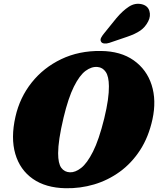

<svg xmlns="http://www.w3.org/2000/svg" viewBox="-20 -985 839 1019"><path d="M515 -714.5Q620.5 -713.5 689.5 -664.8Q758.5 -616 784.8 -534Q811 -452 789 -351Q768.5 -257.5 723.5 -188.2Q678.5 -119 615.8 -73.5Q553 -28 479.5 -6.2Q406 15.5 328 14Q222.5 12 154.2 -35.8Q86 -83.5 61.2 -168.2Q36.5 -253 62 -365.5Q85 -467.5 148 -546.8Q211 -626 305 -671Q399 -716 515 -714.5ZM351.5 -70.5Q379.5 -69.5 410.8 -93.8Q442 -118 473.5 -180.2Q505 -242.5 533 -355.5Q546.5 -411 552.5 -453.5Q558.5 -496 558 -527.5Q557.5 -579.5 541.2 -603.2Q525 -627 498 -629.5Q466 -632.5 434 -608.8Q402 -585 372.2 -525.2Q342.5 -465.5 317.5 -361.5Q302.5 -298.5 295.5 -251.8Q288.5 -205 288.5 -172Q288.5 -117.5 305.2 -94.5Q322 -71.5 351.5 -70.5ZM598 -889Q631 -928 664 -949.5Q697 -971 733 -962.5Q764.5 -954.5 772.8 -927Q781 -899.5 766.5 -871.5Q751 -841 724.8 -822.8Q698.5 -804.5 654 -789.5L560 -757.5Q546.5 -753 533.5 -754.2Q520.5 -755.5 516 -764.5Q511 -774 516.8 -785Q522.5 -796 532.5 -808Z"/></svg>

Font: Fraunces 9pt S050 Black
Style: Italic
Weight: 900
Italic angle: -16°
Version: Version 1.000; ttfautohint (v1.8.3)